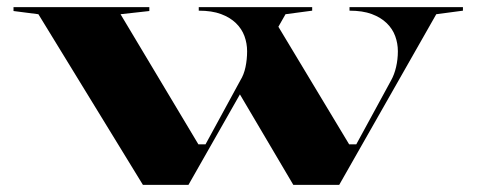

<svg xmlns="http://www.w3.org/2000/svg" viewBox="-20 -520 1341 540"><path d="M758 -453 962 -114H982L1080 -294Q1089 -310 1094 -331.5Q1099 -353 1099 -376Q1099 -398 1091.5 -418.5Q1084 -439 1067.5 -455Q1051 -471 1025.5 -480.5Q1000 -490 963 -490V-500H1282V-490L1207 -480L934 0H805L648 -266ZM382 0 88 -480 18 -489V-500H400V-489L319 -480L538 -114H558L656 -294Q666 -310 670.5 -331.5Q675 -353 675 -376Q675 -398 667.5 -418.5Q660 -439 643.5 -455Q627 -471 601.5 -480.5Q576 -490 539 -490V-500H858V-490L783 -480L510 0Z"/></svg>

Font: Kalnia SemiExpanded Medium
Style: Regular
Weight: 500
Width: 6
Designer: Frida Medrano
Foundry: Frida Medrano
Version: Version 1.105